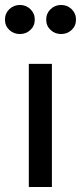

<svg xmlns="http://www.w3.org/2000/svg" viewBox="-40 -753 326 773"><path d="M169 0H76V-496H169ZM206 -616Q181 -616 163.5 -632.5Q146 -649 146 -674Q146 -699 163.5 -716Q181 -733 206 -733Q231 -733 248.5 -716Q266 -699 266 -674Q266 -649 248.5 -632.5Q231 -616 206 -616ZM40 -616Q15 -616 -2.5 -632.5Q-20 -649 -20 -674Q-20 -699 -2.5 -716Q15 -733 40 -733Q65 -733 82.5 -716Q100 -699 100 -674Q100 -649 82.5 -632.5Q65 -616 40 -616Z"/></svg>

Font: Wix Madefor Display Medium
Style: Regular
Weight: 500
Designer: Dalton Maag Ltd
Foundry: Dalton Maag Ltd
Version: Version 3.100